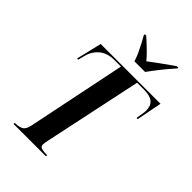

<svg xmlns="http://www.w3.org/2000/svg" viewBox="-272 -1052 1160 1160"><g transform="rotate(45 308.5 -472.0)"><path d="M75 0 76 -10H83Q110 -10 130.5 -20.5Q151 -31 159 -71L289 -704H234Q175 -704 138 -674Q101 -644 88 -594L77 -551H67L106 -714H617L585 -551H575Q579 -573 582 -593.5Q585 -614 585 -624Q585 -664 561.5 -684Q538 -704 486 -704H427L295 -81Q292 -66 290 -56Q288 -46 288 -39Q288 -20 305 -15Q322 -10 347 -10H353L351 0ZM324 -784Q317 -809 303.5 -838Q290 -867 276 -893.5Q262 -920 252 -937L253 -944H265Q304 -909 330 -883.5Q356 -858 375 -835Q402 -855 439 -882.5Q476 -910 526 -944H539L538 -937Q500 -895 470.5 -857.5Q441 -820 415 -784Z"/></g></svg>

Font: Noto Serif Display ExtraCondensed
Style: Bold Italic
Weight: 700
Width: 2
Italic angle: -12°
Designer: Monotype Design Team
Foundry: Monotype Imaging Inc.
Version: Version 2.009